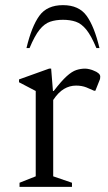

<svg xmlns="http://www.w3.org/2000/svg" viewBox="-20 -727 422 747"><path d="M56 0V-16L119 -41V-373L54 -407V-418L171 -460H179L186 -373H189Q219 -412 239.5 -430.5Q260 -449 277 -454.5Q294 -460 311 -460Q319 -460 329 -457.5Q339 -455 345 -452Q356 -448 363 -442Q370 -436 370 -429Q370 -426 369.5 -422Q369 -418 367 -414L351 -374H346L316 -387Q298 -394 276 -394Q251 -394 229 -381Q207 -368 187 -338V-41L260 -16V0ZM83 -540Q103 -624 133 -665.5Q163 -707 225 -707Q287 -707 317 -665.5Q347 -624 367 -540H355Q335 -588 316 -611.5Q297 -635 275 -642.5Q253 -650 225 -650Q197 -650 175 -642.5Q153 -635 134 -611.5Q115 -588 95 -540Z"/></svg>

Font: Spectral Light
Style: Regular
Weight: 300
Designer: Jean-Baptiste Levee
Foundry: Production Type
Version: Version 2.001